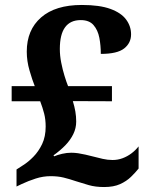

<svg xmlns="http://www.w3.org/2000/svg" viewBox="-20 -744 605 774"><path d="M399.6 10Q364.7 10 337.7 2.2Q310.7 -5.6 286.4 -13.4Q259.3 -22.6 236.3 -28.2Q213.2 -33.8 183.8 -33.8Q153.7 -33.8 124.1 -24.3Q94.5 -14.8 67.7 -2.2L46.6 7.9V-60.8L73.3 -78.1Q93.7 -90.8 114.5 -112Q135.4 -133.2 149.8 -163.2Q164.1 -193.3 164.1 -233.9Q164.1 -262.3 158 -286.1Q151.9 -310 142 -335.8H27V-396.8H120.1Q110 -421.8 99 -459.9Q87.9 -497.9 87.9 -536Q87.9 -623.2 145.5 -673.6Q203.1 -724 309.9 -724Q381.9 -724 425.3 -708Q468.7 -692.1 488.5 -665.1Q508.4 -638.2 508.4 -605.6Q508.4 -570.7 480.5 -548.7Q452.6 -526.7 386.4 -526.7Q386.4 -560.6 380.5 -591.6Q374.5 -622.7 357.1 -642.8Q339.8 -663 305.3 -663Q263.6 -663 242.4 -634.1Q221.2 -605.3 221.2 -546.7Q221.2 -519.8 226.8 -491.5Q232.4 -463.1 240 -438.5Q247.5 -413.9 254.4 -396.8H431.3V-335.8L273.6 -336.4Q280.4 -314.3 283.8 -294.4Q287.2 -274.5 287.2 -253.8Q287.2 -227.5 275.6 -203.6Q264 -179.7 243.7 -158.6Q223.3 -137.5 195.7 -117.8L198.3 -113.8Q211.9 -119.7 230.7 -124Q249.5 -128.3 267.2 -128.3Q281.2 -128.3 295.3 -126.2Q309.3 -124 324.1 -120.7Q338.9 -117.4 353.7 -113.5Q373.8 -108.3 393.9 -103.6Q414.1 -99 433.7 -99Q455 -99 474 -106.1Q493 -113.1 509.5 -125.4Q526.1 -137.8 538.7 -153.9V-64.6Q526.1 -48.6 508.1 -31.1Q490.1 -13.6 464.2 -1.8Q438.2 10 399.6 10Z"/></svg>

Font: Noto Serif Malayalam
Style: Regular
Weight: 400
Designer: Indian type Foundry, Jelle Bosma, Monotype Design Team
Foundry: Monotype Imaging Inc.
Version: Version 2.103